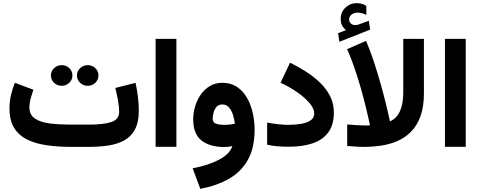

<svg xmlns="http://www.w3.org/2000/svg" viewBox="-20 -931 3039 1217"><path d="M542.5 0H429.7Q345.2 0 274.2 -10.5Q203.1 -21 150.6 -47.4Q98.1 -73.7 69.1 -121.3Q40 -168.9 40 -243.2Q40 -287.1 49.8 -328.9Q59.6 -370.6 74.2 -406.2L191.9 -362.3Q183.6 -339.4 175 -308.8Q166.5 -278.3 166.5 -251Q166.5 -202.1 202.6 -178.7Q238.8 -155.3 298.6 -148.2Q358.4 -141.1 429.7 -141.1H543.9Q634.3 -141.1 684.8 -157.2Q735.4 -173.3 735.4 -222.2Q735.4 -254.4 727.8 -295.4Q720.2 -336.4 710.9 -373.5L839.4 -405.8Q849.1 -359.9 854.5 -314.7Q859.9 -269.5 859.9 -229Q859.9 -155.8 835.4 -110.4Q811 -64.9 767.3 -41Q723.6 -17.1 666 -8.5Q608.4 0 542.5 0ZM467.8 -452.6Q467.8 -480 487.8 -499Q507.8 -518.1 536.1 -518.1Q564.5 -518.1 584.2 -499Q604 -480 604 -452.6Q604 -425.3 584.2 -406.2Q564.5 -387.2 536.1 -387.2Q507.8 -387.2 487.8 -406.2Q467.8 -425.3 467.8 -452.6ZM302.7 -452.6Q302.7 -480 322.8 -499Q342.8 -518.1 371.1 -518.1Q399.4 -518.1 419.2 -499Q439 -480 439 -452.6Q439 -425.3 419.2 -406.2Q399.4 -387.2 371.1 -387.2Q342.8 -387.2 322.8 -406.2Q302.7 -425.3 302.7 -452.6Z M1098.1 -684.6V-0.5H966.3V-684.6Z M1593.8 -108.4Q1593.8 5.9 1551.5 81.5Q1509.3 157.2 1432.1 201.7Q1355 246.1 1249.5 266.1L1201.2 135.7Q1300.8 116.7 1367.9 81.5Q1435.1 46.4 1453.1 -4.9Q1440.9 -2.4 1427.7 -0.7Q1414.6 1 1403.8 1Q1311 1 1257.8 -40Q1204.6 -81.1 1204.6 -174.8Q1204.6 -213.9 1216.3 -254.6Q1228 -295.4 1251.5 -329.8Q1274.9 -364.3 1309.6 -385.3Q1344.2 -406.2 1390.1 -406.2Q1442.9 -406.2 1481.2 -380.9Q1519.5 -355.5 1544.4 -313Q1569.3 -270.5 1581.5 -217.3Q1593.8 -164.1 1593.8 -108.4ZM1401.9 -139.6Q1422.9 -139.6 1440.2 -142.1Q1457.5 -144.5 1468.8 -147Q1465.8 -171.9 1457.5 -200.2Q1449.2 -228.5 1432.9 -248.8Q1416.5 -269 1389.2 -269Q1365.7 -269 1352.3 -253.4Q1338.9 -237.8 1333.5 -216.8Q1328.1 -195.8 1328.1 -180.2Q1328.1 -153.8 1349.4 -146.7Q1370.6 -139.6 1401.9 -139.6Z M1804.7 -139.6Q1844.7 -139.6 1883.1 -145.3Q1921.4 -150.9 1946.5 -166.5Q1971.7 -182.1 1971.7 -211.9Q1971.7 -242.7 1942.1 -277.6Q1912.6 -312.5 1864 -346.2Q1815.4 -379.9 1758.3 -406.7L1818.4 -533.7Q1870.1 -508.3 1919.7 -476.8Q1969.2 -445.3 2009 -406.7Q2048.8 -368.2 2072.5 -321.3Q2096.2 -274.4 2096.2 -217.8Q2096.2 -139.6 2060.8 -91.8Q2025.4 -43.9 1961.4 -22.5Q1897.5 -1 1812 -1Q1772.9 -1 1739.3 -3.7Q1705.6 -6.3 1673.3 -13.7V-154.3Q1705.1 -147.9 1741.5 -143.8Q1777.8 -139.6 1804.7 -139.6Z M2173.3 -740.2Q2156.7 -753.4 2148.2 -769.5Q2139.6 -785.6 2139.6 -811.5Q2139.6 -855 2169.9 -883.1Q2200.2 -911.1 2238.8 -911.1Q2259.8 -911.1 2273.7 -906.7Q2287.6 -902.3 2301.8 -894L2302.2 -836.4Q2273.4 -851.1 2245.6 -851.1Q2226.1 -851.1 2209.5 -839.4Q2192.9 -827.6 2192.9 -805.2Q2193.4 -792 2205.6 -780.8Q2217.8 -769.5 2243.7 -772.9Q2243.7 -772.9 2247.6 -773.9L2317.9 -799.3L2326.2 -743.2L2130.9 -666L2123 -720.7ZM2284.7 0Q2258.3 0 2232.7 -2Q2207 -3.9 2180.7 -5.9V-142.1Q2210.9 -139.2 2241.5 -137.5Q2272 -135.7 2294.4 -135.7Q2303.2 -135.7 2311 -136Q2318.8 -136.2 2325.2 -136.2Q2325.2 -136.2 2318.6 -167Q2312 -197.8 2299.6 -249.3Q2287.1 -300.8 2269.3 -364.3Q2251.5 -427.7 2229 -494.1Q2206.5 -560.5 2180.2 -619.6L2300.3 -671.9Q2327.1 -609.4 2350.1 -539.3Q2373 -469.2 2391.8 -402.3Q2410.6 -335.4 2424.1 -281Q2437.5 -226.6 2444.6 -194.1Q2451.7 -161.6 2451.7 -161.6Q2536.1 -198.2 2536.1 -345.7V-684.6H2667V-339.8Q2667 -253.4 2645 -193.6Q2623 -133.8 2585 -95.7Q2546.9 -57.6 2498 -36.6Q2449.2 -15.6 2394.3 -7.8Q2339.4 0 2284.7 0Z M2932.1 -684.6V-0.5H2800.3V-684.6Z"/></svg>

Font: Vazirmatn RD UI ExtraBold
Style: Regular
Weight: 800
Designer: Saber Rastikerdar
Foundry: Saber Rastikerdar
Version: Version 33.003